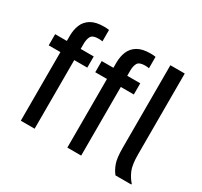

<svg xmlns="http://www.w3.org/2000/svg" viewBox="-140 -855 1096 1042"><g transform="rotate(30 408.5 -334.0)"><path d="M185 0H98.3V-430H25V-500H98.3V-532.5Q98.3 -570 110.8 -600.8Q123.3 -631.7 153.3 -650Q183.3 -668.3 235 -668.3Q253.3 -668.3 266.7 -665.8V-594.2Q258.3 -596.7 241.7 -596.7Q205 -596.7 195 -578.8Q185 -560.8 185 -531.7V-500H266.7V-430H185ZM476.7 0H390V-430H316.7V-500H390V-532.5Q390 -570 402.5 -600.8Q415 -631.7 445 -650Q475 -668.3 526.7 -668.3Q545 -668.3 558.3 -665.8V-594.2Q550 -596.7 533.3 -596.7Q496.7 -596.7 486.7 -578.8Q476.7 -560.8 476.7 -531.7V-500H558.3V-430H476.7ZM790.8 0H691.7Q673.3 -22.5 662.1 -54.2Q650.8 -85.8 650.8 -149.2V-666.7H740.8V-160.8Q740.8 -94.2 755.4 -60.8Q770 -27.5 790.8 -5Z"/></g></svg>

Font: Familjen Grotesk Variable
Style: Regular
Weight: 400
Designer: Anders Wikstroem, Jonas Baeckman, Matilda Gysing, Kristian Moeller
Foundry: Familjen STHLM AB
Version: Version 2.000